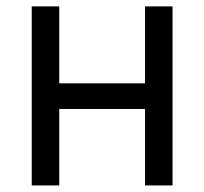

<svg xmlns="http://www.w3.org/2000/svg" viewBox="-20 -565 622 585"><path d="M505.7 0H421.9V-233H160.5V0H76.7V-545.5H160.5V-311.1H421.9V-545.5H505.7Z"/></svg>

Font: Linik Sans
Style: Regular
Weight: 400
Designer: Rasmus Andersson (font), Marc Monis (original base), Kil Hyung-jin (Pretendard portions), Cristiano Sobral (main changes
Foundry: rsms
Version: Version 3.018;May 31, 2022;FontCreator 14.0.0.2814 64-bit; t